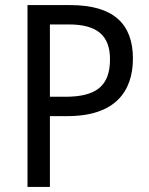

<svg xmlns="http://www.w3.org/2000/svg" viewBox="-20 -734 586 754"><path d="M256 -714H88V0H176V-278H245C432 -278 502 -375 502 -504C502 -640 426 -714 256 -714ZM250 -638C361 -638 412 -595 412 -501C412 -395 356 -354 236 -354H176V-638Z"/></svg>

Font: Noto Sans Malayalam SemiCondensed
Style: Regular
Weight: 400
Width: 4
Designer: Jelle Bosma - Monotype Design Team
Foundry: Monotype Imaging Inc.
Version: Version 2.104